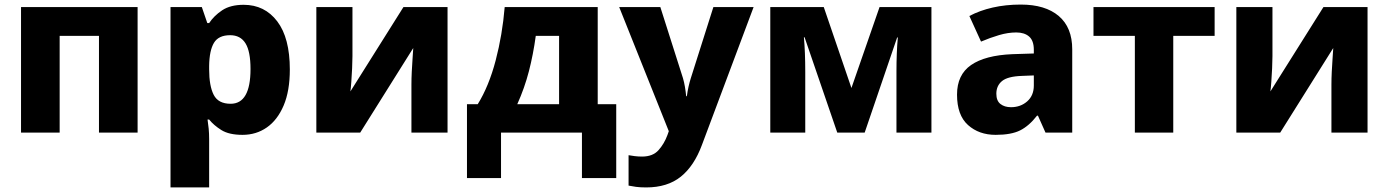

<svg xmlns="http://www.w3.org/2000/svg" viewBox="-20 -580 6075 840"><path d="M582 -549V0H413V-423H241V0H72V-549Z M1046 -559Q1138 -559 1193 -486.5Q1248 -414 1248 -276Q1248 -182 1221 -118.5Q1194 -55 1147.5 -22.5Q1101 10 1041 10Q982 10 948.5 -11Q915 -32 895 -57H888Q891 -38 893 -17Q895 4 895 28V240H726V-549H863L887 -479H895Q916 -511 952 -535Q988 -559 1046 -559ZM987 -426Q936 -426 916 -392.5Q896 -359 895 -292V-277Q895 -204 915 -165Q935 -126 989 -126Q1076 -126 1076 -278Q1076 -355 1054 -390.5Q1032 -426 987 -426Z M1522 -334Q1522 -311 1520.5 -280.5Q1519 -250 1517 -222Q1515 -194 1513 -180L1745 -549H1938V0H1780V-210Q1780 -236 1781.5 -266.5Q1783 -297 1785 -324.5Q1787 -352 1788 -370L1556 0H1364V-549H1522Z M2595 -549V-124H2676V199H2526V0H2172V199H2023V-124H2070Q2119 -203 2148.5 -315.5Q2178 -428 2188 -549ZM2324 -423Q2313 -342 2294 -268.5Q2275 -195 2243 -124H2426V-423Z M2689 -549H2869L2968 -238Q2973 -221 2976.5 -200.5Q2980 -180 2982 -159H2985Q2988 -182 2992.5 -201.5Q2997 -221 3002 -237L3101 -549H3277L3051 54Q3017 146 2958.5 193Q2900 240 2807 240Q2781 240 2762.5 237.5Q2744 235 2730 232V99Q2741 101 2756.5 103Q2772 105 2789 105Q2836 105 2861 77Q2886 49 2900 11L2906 -6Z M4055 -549V0H3902V-268Q3902 -308 3903.5 -346Q3905 -384 3908 -416H3905L3763 0H3643L3500 -417H3497Q3503 -354 3503 -264V0H3350V-549H3584L3705 -195L3828 -549Z M4446 -560Q4553 -560 4612 -510Q4671 -460 4671 -364V0H4554L4521 -74H4517Q4482 -29 4443 -9.5Q4404 10 4336 10Q4263 10 4215 -33Q4167 -76 4167 -166Q4167 -253 4228.5 -295.5Q4290 -338 4409 -343L4503 -346V-362Q4503 -402 4482.5 -420Q4462 -438 4426 -438Q4390 -438 4351 -426.5Q4312 -415 4272 -398L4221 -510Q4266 -534 4323 -547Q4380 -560 4446 -560ZM4452 -248Q4389 -246 4364 -225.5Q4339 -205 4339 -170Q4339 -139 4357 -125Q4375 -111 4403 -111Q4445 -111 4474 -136.5Q4503 -162 4503 -206V-250Z M5294 -423H5113V0H4945V-423H4764V-549H5294Z M5547 -334Q5547 -311 5545.5 -280.5Q5544 -250 5542 -222Q5540 -194 5538 -180L5770 -549H5963V0H5805V-210Q5805 -236 5806.5 -266.5Q5808 -297 5810 -324.5Q5812 -352 5813 -370L5581 0H5389V-549H5547Z"/></svg>

Font: Noto Sans ExtraBold
Style: Regular
Weight: 800
Designer: Monotype Design Team
Foundry: Monotype Imaging Inc.
Version: Version 2.007